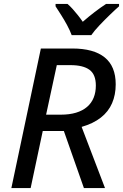

<svg xmlns="http://www.w3.org/2000/svg" viewBox="-20 -962 629 982"><path d="M38.1 0 189 -713.9H350.1Q459 -713.9 515.4 -668.5Q571.8 -623 571.8 -530.8Q571.8 -477.1 553.2 -434.1Q534.7 -391.1 495.8 -360.6Q457 -330.1 397.5 -313L517.1 0H409.2L306.6 -292H198.7L136.7 0ZM215.8 -375.5H290.5Q335.4 -375.5 369.1 -385.7Q402.8 -396 425.3 -415.3Q447.8 -434.6 459 -462.2Q470.2 -489.7 470.2 -524.4Q470.2 -581.1 437.7 -605Q405.3 -628.9 339.8 -628.9H270.5ZM346.7 -782.2Q337.4 -807.1 323 -833.7Q308.6 -860.4 292.7 -885.3Q276.9 -910.2 264.2 -929.7V-941.9H325.2Q337.9 -931.2 351.3 -916.3Q364.7 -901.4 378.2 -884.5Q391.6 -867.7 403.3 -850.6Q433.6 -877 464.1 -900.4Q494.6 -923.8 522.5 -941.9H588.9V-929.7Q570.3 -913.6 543 -887.2Q515.6 -860.8 489 -832.8Q462.4 -804.7 446.8 -782.2Z"/></svg>

Font: Open Sans Medium
Style: Italic
Weight: 500
Italic angle: -12°
Designer: Monotype Design Team
Foundry: Monotype Imaging Inc.
Version: Version 3.000